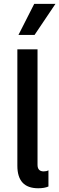

<svg xmlns="http://www.w3.org/2000/svg" viewBox="-20 -987 312 1011"><path d="M77.1 -802.9 160.2 -966.6H272L161.9 -802.9ZM181.1 4.3Q71.4 4.3 71.4 -114.3V-727.3H177.6V-119Q177.6 -84.5 210.2 -84.5Q224.8 -84.5 235.1 -90.2V-5Q213.8 4.3 181.1 4.3Z"/></svg>

Font: TID UI Medium
Style: Regular
Weight: 500
Designer: The TID Project Authors
Foundry: Bakken & Bæck
Version: Version 1.001;hotconv 1.0.109;makeotfexe 2.5.65596